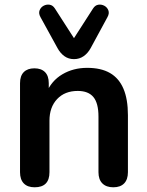

<svg xmlns="http://www.w3.org/2000/svg" viewBox="-20 -787 625 815"><path d="M127 8Q97 8 81 -8.5Q65 -25 65 -56V-434Q65 -465 81 -481Q97 -497 126 -497Q155 -497 171 -481Q187 -465 187 -434V-366L176 -391Q198 -444 244.5 -471.5Q291 -499 350 -499Q409 -499 447 -477Q485 -455 504 -410.5Q523 -366 523 -298V-56Q523 -25 507 -8.5Q491 8 461 8Q431 8 414.5 -8.5Q398 -25 398 -56V-292Q398 -349 376.5 -375Q355 -401 310 -401Q255 -401 222.5 -366.5Q190 -332 190 -275V-56Q190 8 127 8ZM294 -536Q271 -536 253.5 -548.5Q236 -561 224 -583L152 -714Q143 -730 148 -743Q153 -756 165 -762.5Q177 -769 190.5 -767Q204 -765 213 -751L294 -625L375 -751Q384 -765 397.5 -767Q411 -769 423 -762.5Q435 -756 440 -743Q445 -730 436 -714L365 -583Q353 -561 335 -548.5Q317 -536 294 -536Z"/></svg>

Font: Nunito ExtraLight
Style: Regular
Weight: 200
Designer: Vernon Adams
Foundry: Vernon Adams
Version: Version 3.602